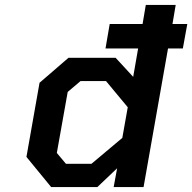

<svg xmlns="http://www.w3.org/2000/svg" viewBox="-20 -757 778 777"><path d="M187 0 87 -122 140 -422 257 -523H448L519 -446L539 -561H407L424 -660H557L570 -737H691L678 -660H738L720 -561H660L561 0H440L454 -76L374 0ZM350 -94 475 -199 497 -323 409 -429H306L254 -385L210 -138L247 -94Z"/></svg>

Font: Tomorrow Medium
Style: Italic
Weight: 500
Italic angle: -10°
Designer: Tony de Marco, Monica Rizzolli
Foundry: Just in Type
Version: Version 2.002